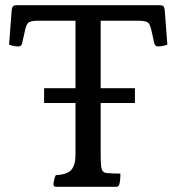

<svg xmlns="http://www.w3.org/2000/svg" viewBox="-20 -800 680 740"><path d="M196 -80Q186 -80 186 -90Q186 -94 188.5 -106Q191 -118 195 -125Q239 -127 255 -145.5Q271 -164 271 -205V-720H120Q96 -719 88.5 -712Q81 -705 76 -681L65 -632Q62 -621 50 -621Q45 -621 33 -623Q21 -625 15 -628L25 -760Q26 -771 30 -775.5Q34 -780 45 -780H595Q606 -780 610 -775.5Q614 -771 615 -760L625 -628Q619 -625 607 -623Q595 -621 590 -621Q578 -621 575 -632L564 -681Q559 -705 551.5 -712Q544 -719 520 -720H368V-205Q368 -161 372 -148Q376 -135 391 -133Q401 -132 417.5 -131.5Q434 -131 444 -131Q444 -104 440 -90Q437 -80 429 -80ZM150 -460H500V-403H150Z"/></svg>

Font: Gowun Batang
Style: Bold
Weight: 700
Designer: Yanghee Ryu
Foundry: Yanghee Ryu
Version: Version 2.000